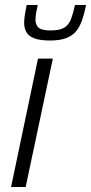

<svg xmlns="http://www.w3.org/2000/svg" viewBox="-20 -743 362 763"><path d="M24 0 131 -510H190L82 0ZM179 -582Q139 -582 116.5 -590.5Q94 -599 85 -615Q76 -631 76 -652Q76 -668 79 -686Q82 -704 86 -723H130Q126 -706 123.5 -691Q121 -676 121 -665Q121 -644 133.5 -633Q146 -622 181 -622Q218 -622 236 -633.5Q254 -645 262.5 -668Q271 -691 278 -723H322Q316 -692 307.5 -666.5Q299 -641 285 -622Q271 -603 245.5 -592.5Q220 -582 179 -582Z"/></svg>

Font: Saira SemiCondensed Light
Style: Italic
Weight: 300
Width: 4
Italic angle: -12°
Designer: Hector Gatti with collaboration of the Omnibus-Type team
Foundry: Omnibus-Type
Version: Version 1.101